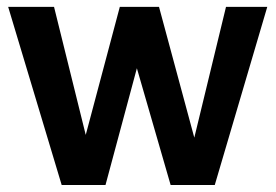

<svg xmlns="http://www.w3.org/2000/svg" viewBox="-20 -530 790 550"><path d="M3.4 -510.3H134.8L225.6 -143.6L323.2 -510.3H435.5L536.6 -135.7L627.4 -510.3H745.6L595.2 0H468.8L372.1 -334.5L282.2 0H156.7Z"/></svg>

Font: Hammersmith One
Style: Regular
Weight: 400
Designer: Nicole Fally
Foundry: Nicole Fally
Version: Version 1.003